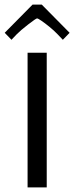

<svg xmlns="http://www.w3.org/2000/svg" viewBox="-36 -812 321 832"><path d="M145 -792 265.6 -669.9 236.3 -639.6 213.4 -663.6Q198.7 -679.2 178 -696Q157.2 -712.9 142.6 -722.7Q127.9 -732.4 125 -732.4Q120.1 -732.4 86.2 -706.1Q52.2 -679.7 36.6 -663.6L13.7 -639.6L-15.6 -669.9L105 -792ZM83.5 0V-583.5H166.5V0Z"/></svg>

Font: Resagnicto
Style: Regular
Weight: 500
Version: Version 0.9991